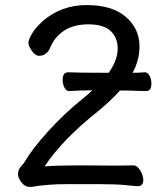

<svg xmlns="http://www.w3.org/2000/svg" viewBox="-20 -733 640 757"><path d="M408 -446 412 -451Q444 -498 444 -541.5Q444 -585 416 -611Q388 -637 328.5 -637Q269 -637 231 -611Q193 -585 177 -543Q172 -531 161 -522Q150 -513 134.5 -513Q119 -513 105.5 -532.5Q92 -552 92 -564.5Q92 -577 106.5 -601Q121 -625 150 -651Q222 -713 322 -713Q422 -713 476 -666.5Q530 -620 530 -550Q530 -496 503 -446Q530 -446 550 -448H551Q563 -448 570 -433.5Q577 -419 577 -404Q577 -374 556 -374L512 -375Q502 -376 478 -376H453Q416 -335 366 -294Q225 -182 156 -77Q206 -81 294 -81L440 -80L505 -81Q521 -81 533 -61Q545 -41 545 -22Q545 -13 540 -6Q535 1 524.5 1Q514 1 476.5 -3Q439 -7 368 -7H245Q165 -7 104 4H103H98Q78 4 64.5 -14Q51 -32 51 -45.5Q51 -59 56.5 -68Q62 -77 68 -83Q74 -89 78 -96Q107 -146 169.5 -215Q232 -284 306 -344Q327 -360 344 -377L295 -376L254 -374H253Q240 -374 233 -390Q227 -403 227 -418Q227 -448 249 -448Q285 -446 403 -446Z"/></svg>

Font: Moon Stars Kai
Style: Bold
Weight: 700
Designer: GuiWonder
Version: Version 1.101